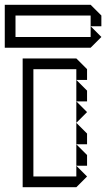

<svg xmlns="http://www.w3.org/2000/svg" viewBox="-50 -785 445 805"><path d="M270 -360V-450L315 -405V-360ZM270 -270V-360L315 -315ZM270 -180V-270L315 -225V-180ZM270 -90V-180L315 -135V-90ZM45 0V-540H270L315 -495V-450H270V-495H90V-45H270V-90L315 -45L270 0ZM-30 -585V-765H330L375 -720V-675H330V-720H15V-630H330V-675L375 -630L330 -585Z"/></svg>

Font: Rubik Iso
Style: Regular
Weight: 400
Designer: Hubert and Fischer, NaN
Foundry: Hubert and Fischer, NaN
Version: Version 2.200